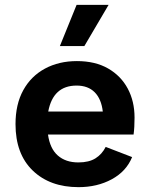

<svg xmlns="http://www.w3.org/2000/svg" viewBox="-20 -762 618 792"><path d="M304 10Q186 10 115 -58.5Q44 -127 44 -250Q44 -332 76 -390Q108 -448 165.5 -479Q223 -510 297 -510Q373 -510 426 -479.5Q479 -449 507 -396.5Q535 -344 535 -277Q535 -257 534 -239Q533 -221 531 -207H178Q186 -149 218.5 -120.5Q251 -92 303 -92Q347 -92 374 -109Q401 -126 416 -156L525 -114Q501 -55 441 -22.5Q381 10 304 10ZM296 -409Q199 -409 179 -302H404Q398 -354 370.5 -381.5Q343 -409 296 -409ZM296 -742H428L328 -572H227Z"/></svg>

Font: Work Sans SemiBold
Style: Regular
Weight: 600
Designer: Wei Huang
Foundry: Wei Huang
Version: Version 2.010; ttfautohint (v1.8.3)